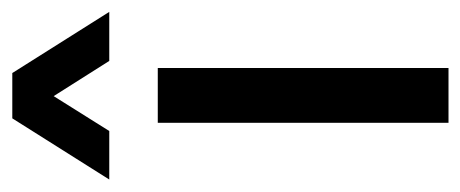

<svg xmlns="http://www.w3.org/2000/svg" viewBox="-266 -518 760 317"><g transform="rotate(-90 114.5 -360.0)"><path d="M160.2 0H69.8V-480H160.2ZM252.9 -560.1H171.9L113.8 -651.9L56.2 -560.1H-23.9L77.1 -720.2H151.9Z"/></g></svg>

Font: Laconic
Style: Regular
Weight: 400
Designer: Robby Woodard
Version: Version 1.000